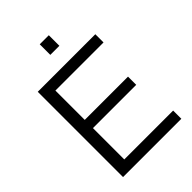

<svg xmlns="http://www.w3.org/2000/svg" viewBox="-248 -981 1092 1092"><g transform="rotate(-45 298.0 -434.5)"><path d="M81 0V-686H544V-620H157V-384H505V-318H157V-66H550V0ZM280 -784V-869H353V-784Z"/></g></svg>

Font: Archivo SemiCondensed Light
Style: Regular
Weight: 300
Width: 4
Designer: Hector Gatti
Foundry: Omnibus-Type
Version: Version 2.001